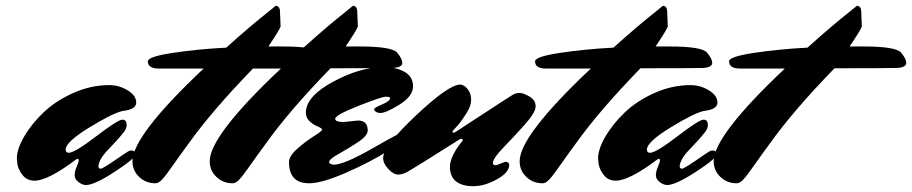

<svg xmlns="http://www.w3.org/2000/svg" viewBox="-20 -614 3140 661"><path d="M319 -40Q319 -35 326 -33Q333 -33 374.5 -61.5Q416 -90 421.5 -93Q427 -96 432 -96Q446 -96 446 -82.5Q446 -69 375.5 -23Q305 23 276 23Q264 23 250.5 13Q237 3 237 -10.5Q237 -24 244 -40Q251 -56 251 -61.5Q251 -67 248 -67Q245 -67 242 -65Q145 8 99 8Q73 8 58 -11Q43 -30 40 -49L38 -68Q38 -101 63.5 -144.5Q89 -188 130.5 -227.5Q172 -267 232.5 -294Q293 -321 356 -321Q390 -321 419.5 -303Q449 -285 449 -261Q449 -237 402 -232Q367 -224 286.5 -174.5Q206 -125 206 -99Q206 -88 217 -88Q237 -88 311.5 -145Q386 -202 401 -202Q416 -202 416 -184Q416 -171 406.5 -159.5Q397 -148 393 -143Q385 -133 352 -98.5Q319 -64 319 -40Z M489 -403Q489 -419 575 -432Q661 -445 759 -450Q841 -524 907 -576L929 -594Q944 -594 944 -572L946 -523Q943 -512 904 -454H953Q1064 -454 1081.5 -432.5Q1099 -411 1099 -398Q1099 -381 1065 -380Q1031 -379 852 -379Q709 -232 628 -118Q597 -76 574 -43Q551 -10 538.5 3.5Q526 17 515 17Q482 17 459 -5Q436 -27 436 -59Q436 -147 681 -378H527Q489 -378 489 -403Z M755 -403Q755 -419 841 -432Q927 -445 1025 -450Q1107 -524 1173 -576L1195 -594Q1210 -594 1210 -572L1212 -523Q1209 -512 1170 -454H1219Q1330 -454 1347.5 -432.5Q1365 -411 1365 -398Q1365 -381 1331 -380Q1297 -379 1118 -379Q975 -232 894 -118Q863 -76 840 -43Q817 -10 804.5 3.5Q792 17 781 17Q748 17 725 -5Q702 -27 702 -59Q702 -147 947 -378H793Q755 -378 755 -403Z M1163 -194 1212 -199Q1246 -199 1246 -165Q1246 -147 1213 -125Q1180 -103 1146.5 -84.5Q1113 -66 1113 -56Q1113 -49 1129 -47Q1164 -47 1262 -103Q1360 -159 1367 -159Q1381 -159 1381 -145Q1380 -135 1317.5 -95.5Q1255 -56 1171.5 -19.5Q1088 17 1044 17Q975 17 975 -56Q975 -77 1003.5 -102Q1032 -127 1060.5 -145Q1089 -163 1089 -167.5Q1089 -172 1075 -178Q1033 -196 1033 -226Q1033 -282 1126.5 -332.5Q1220 -383 1300 -383Q1344 -383 1373 -366.5Q1402 -350 1402 -316.5Q1402 -283 1355.5 -254Q1309 -225 1289 -225Q1281 -225 1274.5 -229Q1268 -233 1268 -238Q1268 -243 1295.5 -254.5Q1323 -266 1323 -276Q1323 -281 1308.5 -281Q1294 -281 1214 -249.5Q1134 -218 1134 -205Q1134 -194 1163 -194Z M1688 -45 1719 -57Q1733 -57 1733 -46Q1733 -20 1690.5 3.5Q1648 27 1609.5 27Q1571 27 1550 10.5Q1529 -6 1529 -40Q1529 -74 1568 -124Q1573 -129 1573 -132.5Q1573 -136 1569 -136Q1565 -136 1562 -134Q1559 -132 1519 -107Q1423 -46 1382 -22Q1365 -13 1350 -13Q1335 -13 1317 -32Q1299 -51 1299 -70Q1299 -110 1412 -216.5Q1525 -323 1565 -323Q1580 -321 1591 -306Q1602 -291 1602 -270.5Q1602 -250 1587 -226Q1565 -191 1551.5 -177.5Q1538 -164 1538 -160.5Q1538 -157 1541 -157Q1544 -157 1549.5 -160.5Q1555 -164 1644.5 -222.5Q1734 -281 1745 -287.5Q1756 -294 1769 -294Q1782 -294 1803 -281.5Q1824 -269 1824 -248Q1824 -227 1787.5 -186Q1751 -145 1714 -107Q1677 -69 1677 -53Q1677 -45 1688 -45Z M1822 -403Q1822 -419 1908 -432Q1994 -445 2092 -450Q2174 -524 2240 -576L2262 -594Q2277 -594 2277 -572L2279 -523Q2276 -512 2237 -454H2286Q2397 -454 2414.5 -432.5Q2432 -411 2432 -398Q2432 -381 2398 -380Q2364 -379 2185 -379Q2042 -232 1961 -118Q1930 -76 1907 -43Q1884 -10 1871.5 3.5Q1859 17 1848 17Q1815 17 1792 -5Q1769 -27 1769 -59Q1769 -147 2014 -378H1860Q1822 -378 1822 -403Z M2320 -40Q2320 -35 2327 -33Q2334 -33 2375.5 -61.5Q2417 -90 2422.5 -93Q2428 -96 2433 -96Q2447 -96 2447 -82.5Q2447 -69 2376.5 -23Q2306 23 2277 23Q2265 23 2251.5 13Q2238 3 2238 -10.5Q2238 -24 2245 -40Q2252 -56 2252 -61.5Q2252 -67 2249 -67Q2246 -67 2243 -65Q2146 8 2100 8Q2074 8 2059 -11Q2044 -30 2041 -49L2039 -68Q2039 -101 2064.5 -144.5Q2090 -188 2131.5 -227.5Q2173 -267 2233.5 -294Q2294 -321 2357 -321Q2391 -321 2420.5 -303Q2450 -285 2450 -261Q2450 -237 2403 -232Q2368 -224 2287.5 -174.5Q2207 -125 2207 -99Q2207 -88 2218 -88Q2238 -88 2312.5 -145Q2387 -202 2402 -202Q2417 -202 2417 -184Q2417 -171 2407.5 -159.5Q2398 -148 2394 -143Q2386 -133 2353 -98.5Q2320 -64 2320 -40Z M2490 -403Q2490 -419 2576 -432Q2662 -445 2760 -450Q2842 -524 2908 -576L2930 -594Q2945 -594 2945 -572L2947 -523Q2944 -512 2905 -454H2954Q3065 -454 3082.5 -432.5Q3100 -411 3100 -398Q3100 -381 3066 -380Q3032 -379 2853 -379Q2710 -232 2629 -118Q2598 -76 2575 -43Q2552 -10 2539.5 3.5Q2527 17 2516 17Q2483 17 2460 -5Q2437 -27 2437 -59Q2437 -147 2682 -378H2528Q2490 -378 2490 -403Z"/></svg>

Font: Mrs Sheppards
Style: Regular
Weight: 400
Version: Version 1.000